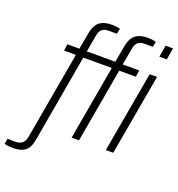

<svg xmlns="http://www.w3.org/2000/svg" viewBox="-243 -860 1083 1171"><g transform="rotate(20 299.0 -274.5)"><path d="M-28 182C65 182 79 131 88 81L187 -483H372L287 0H335L420 -483H528L534 -526H427L447 -637C453 -671 471 -690 509 -690H563L570 -724C556 -729 537 -731 515 -731C422 -731 406 -675 397 -625L379 -526H194L214 -637C220 -671 238 -690 276 -690H330L337 -724C323 -729 304 -731 282 -731C189 -731 173 -675 164 -625L146 -526H68L62 -483H139L38 88C32 122 11 141 -25 141H-78L-84 175C-71 179 -52 182 -28 182ZM621 -647H669L682 -723H634ZM509 0H557L650 -526H602Z"/></g></svg>

Font: Archivo Thin
Style: Italic
Weight: 100
Italic angle: -10°
Designer: Hector Gatti
Foundry: Omnibus-Type
Version: Version 2.001